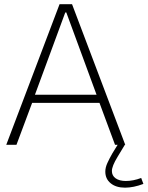

<svg xmlns="http://www.w3.org/2000/svg" viewBox="-20 -678 691 899"><path d="M130.4 -196.3 57.1 0H9.3L258.8 -658.2H317.4L566.4 0H518.6L445.8 -196.3ZM285.6 -619.6 143.6 -234.4H432.1L290.5 -619.6ZM641.1 155.3 651.4 183.1Q605 200.7 565.4 200.7Q523.4 200.7 498.3 180.2Q473.1 159.7 473.1 125.5Q473.1 106.4 482.7 85.4Q492.2 64.5 505.9 40.5L530.8 0V-5.9L563.5 -1L564.5 0L530.3 56.6Q503.9 100.1 503.9 122.6Q503.9 144.5 521.5 157Q539.1 169.4 569.3 169.4Q604 169.4 641.1 155.3Z"/></svg>

Font: Estedad-FD ExtraLight
Style: Regular
Weight: 200
Designer: Amin Abedi
Version: Version 7.3